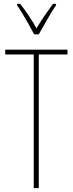

<svg xmlns="http://www.w3.org/2000/svg" viewBox="-20 -970 376 990"><path d="M180 0H154V-689H7V-714H328V-689H180ZM156 -793Q143 -818 126.5 -847Q110 -876 94.5 -902Q79 -928 68 -943V-950H84Q104 -925 127 -891Q150 -857 168 -824Q188 -857 208 -886.5Q228 -916 253 -950H269V-943Q247 -911 223.5 -869.5Q200 -828 180 -793Z"/></svg>

Font: Noto Sans Gurmukhi ExtraCondensed Thin
Style: Regular
Weight: 100
Width: 2
Designer: Jelle Bosma - Monotype Design Team
Foundry: Monotype Imaging Inc.
Version: Version 2.004; ttfautohint (v1.8.4.7-5d5b)